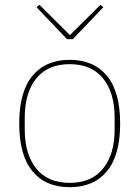

<svg xmlns="http://www.w3.org/2000/svg" viewBox="-20 -767 580 799"><path d="M270 -6Q361 -6 409 -65.5Q457 -125 457 -228V-278Q457 -381 409 -440.5Q361 -500 270 -500Q179 -500 131 -440.5Q83 -381 83 -278V-228Q83 -125 131 -65.5Q179 -6 270 -6ZM270 12Q170 12 115 -54.5Q60 -121 60 -253Q60 -385 115 -451.5Q170 -518 270 -518Q370 -518 425 -451.5Q480 -385 480 -253Q480 -121 425 -54.5Q370 12 270 12ZM132 -737 144 -747 271 -621 398 -747 410 -737 283 -604H259Z"/></svg>

Font: IBM Plex Serif Thin
Style: Regular
Weight: 100
Designer: Mike Abbink, Paul van der Laan, Pieter van Rosmalen
Foundry: Bold Monday
Version: Version 3.001